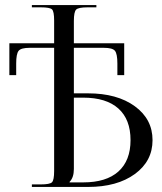

<svg xmlns="http://www.w3.org/2000/svg" viewBox="-20 -739 640 759"><path d="M272 -353V-71Q272 -37 255 -20V-18H309Q400 -18 448 -61Q496 -104 496 -185Q496 -267 448 -310Q400 -353 309 -353ZM106 0V-10H141Q177 -10 185.5 -18.5Q194 -27 194 -63V-550H98Q63 -550 53.5 -538Q44 -526 44 -488V-442H17V-568H194V-658Q194 -694 185.5 -702Q177 -710 141 -710H106V-719H361V-710H326Q290 -710 281 -701Q272 -692 272 -656V-568H471V-442H444V-488Q444 -526 434.5 -538Q425 -550 390 -550H272V-370H328Q443 -370 513 -319Q583 -268 583 -185Q583 -102 513 -51Q443 0 328 0Z"/></svg>

Font: FoglihtenNo06
Style: Regular
Weight: 500
Designer: gluk (gluksza@wp.pl)
Foundry: gluk (gluksza@wp.pl)
Version: Version 0.76